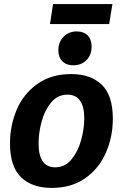

<svg xmlns="http://www.w3.org/2000/svg" viewBox="-20 -909 601 941"><path d="M533 -327Q533 -239 499.5 -161.5Q466 -84 398.5 -36Q331 12 233 12Q137 12 83 -40.5Q29 -93 29 -206Q29 -294 62 -371.5Q95 -449 163 -497.5Q231 -546 329 -546Q425 -546 479 -493.5Q533 -441 533 -327ZM169 -206Q169 -89 251 -89Q299 -89 331 -128.5Q363 -168 378 -223.5Q393 -279 393 -329Q393 -445 310 -445Q262 -445 230 -406Q198 -367 183.5 -311.5Q169 -256 169 -206ZM240 -889H531L515 -791H225ZM266 -663Q266 -703 291.5 -729Q317 -755 356 -755Q390 -755 409.5 -735.5Q429 -716 429 -681Q429 -640 404 -614.5Q379 -589 339 -589Q305 -589 285.5 -609Q266 -629 266 -663Z"/></svg>

Font: Bitter Pro
Style: Bold Italic
Weight: 700
Italic angle: -9°
Designer: Sol Matas, and Bitter project Authors
Foundry: Sol Matas
Version: Version 1.010